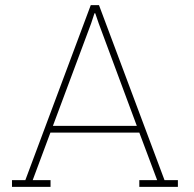

<svg xmlns="http://www.w3.org/2000/svg" viewBox="-20 -731 759 751"><path d="M26.9 0V-26.4H79.1L335 -710.9H367.2L623.5 -26.4H675.8V0H524.9V-26.4H594.7L524.9 -212.4H177.2L107.9 -26.4H177.7V0ZM187 -238.8H515.1L366.2 -639.2L352.5 -679.2H349.6L336.4 -639.2Z"/></svg>

Font: Roboto Slab LO Thin
Style: Regular
Weight: 250
Designer: Google
Version: Version 2.00;September 28, 2018;FontCreator 11.5.0.2427 64-b